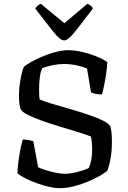

<svg xmlns="http://www.w3.org/2000/svg" viewBox="-20 -982 667 1002"><path d="M291 0Q267 0 236 -7Q205 -14 173 -25.5Q141 -37 114 -50.5Q87 -64 71 -78Q72 -108 76.5 -141.5Q81 -175 87 -205Q93 -235 99 -254Q117 -254 132.5 -250.5Q148 -247 154 -245L179 -109Q196 -101 222 -93Q248 -85 274.5 -80Q301 -75 320 -75Q346 -75 383.5 -84.5Q421 -94 443 -105Q461 -142 461 -203Q461 -218 459.5 -237Q458 -256 454 -270Q425 -281 381 -294.5Q337 -308 289 -322.5Q241 -337 197.5 -352.5Q154 -368 123.5 -383.5Q93 -399 87 -414Q79 -439 79 -478Q79 -521 86.5 -565Q94 -609 105 -634Q129 -653 170.5 -673Q212 -693 256 -706.5Q300 -720 334 -720Q370 -720 409 -711Q448 -702 482.5 -688Q517 -674 540 -658Q539 -631 534 -597.5Q529 -564 523 -534.5Q517 -505 512 -489Q494 -489 478.5 -492.5Q463 -496 455 -500L434 -625Q409 -635 378 -641.5Q347 -648 313 -648Q285 -648 256 -642Q227 -636 201 -627Q191 -606 187.5 -576Q184 -546 184 -517Q184 -500 184.5 -486Q185 -472 187 -463Q211 -452 254.5 -439.5Q298 -427 348 -412.5Q398 -398 444.5 -382Q491 -366 522 -350Q553 -334 557 -318Q564 -291 564 -244Q564 -196 558 -160Q552 -124 540 -91Q528 -80 501 -64.5Q474 -49 438.5 -34Q403 -19 364.5 -9.5Q326 0 291 0ZM315 -771Q294 -771 257.5 -817Q221 -863 164 -937Q167 -944 175.5 -951.5Q184 -959 193 -962L316 -861L436 -962Q445 -959 453.5 -952.5Q462 -946 465 -938Q407 -861 371 -816Q335 -771 315 -771Z"/></svg>

Font: Texturina
Style: Regular
Weight: 400
Designer: Guillermo Torres Carreño
Foundry: Omnibus-Type
Version: Version 1.002; ttfautohint (v1.8.3)